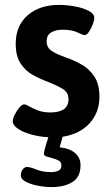

<svg xmlns="http://www.w3.org/2000/svg" viewBox="-20 -551 453 782"><path d="M190 211Q164 211 135 205.5Q106 200 85.5 189.5Q65 179 65 164Q65 148 73 138.5Q81 129 90 129Q102 129 128 139.5Q154 150 188 150Q205 150 217.5 144.5Q230 139 230 123Q230 109 219 103Q208 97 194 93.5Q180 90 169.5 86.5Q159 83 159 75Q159 71 161.5 59.5Q164 48 177 8Q140 6 106.5 -3.5Q73 -13 52.5 -27Q32 -41 32 -58Q32 -68 40 -84Q48 -100 59 -113Q70 -126 79 -126Q85 -126 98.5 -118Q112 -110 134 -101.5Q156 -93 185 -93Q259 -93 259 -147Q259 -175 234.5 -189.5Q210 -204 172 -219Q144 -229 114 -245.5Q84 -262 64 -292Q44 -322 44 -373Q44 -446 92.5 -488.5Q141 -531 220 -531Q251 -531 284.5 -525Q318 -519 341 -507Q364 -495 364 -478Q364 -468 357.5 -451Q351 -434 342 -421Q333 -408 325 -408Q318 -408 295.5 -419Q273 -430 235 -430Q206 -430 188 -418.5Q170 -407 170 -383Q170 -357 190.5 -343.5Q211 -330 251 -316Q283 -305 313.5 -287.5Q344 -270 364.5 -239Q385 -208 385 -157Q385 -93 345 -49Q305 -5 235 6L223 49Q263 53 285.5 72Q308 91 308 122Q308 170 275 190.5Q242 211 190 211Z"/></svg>

Font: Asap SemiBold
Style: Regular
Weight: 600
Designer: Pablo Cosgaya
Foundry: Omnibus-Type
Version: Version 3.001; ttfautohint (v1.8.3)